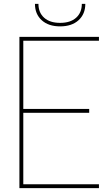

<svg xmlns="http://www.w3.org/2000/svg" viewBox="-20 -970 580 990"><path d="M80.1 -779.8H490.2V-759.8H100.1V-408.2H439.9V-388.2H100.1V-20H490.2V0H80.1ZM401.9 -950.2H419.9Q419.9 -897.5 385 -865.7Q350.1 -834 290 -834Q230 -834 195.1 -865.7Q160.2 -897.5 160.2 -950.2H178.2Q178.2 -904.8 207.8 -878.4Q237.3 -852.1 290 -852.1Q342.8 -852.1 372.3 -878.4Q401.9 -904.8 401.9 -950.2Z"/></svg>

Font: Cooper Hewitt
Style: Thin
Weight: 701
Designer: Village Type and Design LLC
Foundry: Cooper Hewitt Smithsonian Design Museum
Version: 1.000